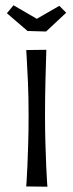

<svg xmlns="http://www.w3.org/2000/svg" viewBox="-20 -705 274 725"><path d="M159 0 79 -1Q79 -1 80.5 -21.5Q82 -42 83.5 -78.5Q85 -115 86.5 -163Q88 -211 88 -266Q88 -339 85.5 -395.5Q83 -452 81 -484Q79 -516 79 -516L155 -517Q155 -517 154 -484Q153 -451 151.5 -394Q150 -337 150 -265Q150 -211 151.5 -163Q153 -115 154.5 -78.5Q156 -42 157.5 -21Q159 0 159 0ZM154 -586 84 -588 6 -655 31 -685 119 -634 204 -683 230 -657Z"/></svg>

Font: Truculenta
Style: Regular
Weight: 400
Designer: Ivan Castro, Eva Sanz & Omnibus-Type Team
Foundry: Omnibus-Type
Version: Version 1.002